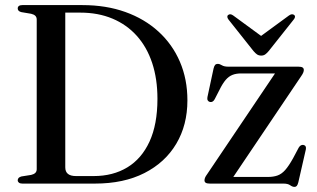

<svg xmlns="http://www.w3.org/2000/svg" viewBox="-20 -720 1242 753"><path d="M49.5 -13Q49.5 -24 64 -28L102 -34Q113 -36.5 118.5 -42Q124 -47.5 124 -56.5V-643Q124 -652.5 118.5 -658Q113 -663.5 102 -666L63.5 -672.5Q49.5 -676 49.5 -687Q49.5 -693 54 -696.5Q58.5 -700 67.5 -700H303.5Q396 -700 471.5 -673Q547 -646 601.5 -596.2Q656 -546.5 685.5 -478Q715 -409.5 715 -326.5Q715 -229.5 671.2 -156Q627.5 -82.5 546.2 -41.2Q465 0 352.5 0H67.5Q58.5 0 54 -3.8Q49.5 -7.5 49.5 -13ZM347.5 -29.5Q423 -29.5 479.2 -63.5Q535.5 -97.5 566.5 -165Q597.5 -232.5 597.5 -332.5Q597.5 -410.5 576.8 -473Q556 -535.5 516.5 -579.5Q477 -623.5 421 -647Q365 -670.5 294.5 -670.5H236V-63.5Q236 -46.5 246.5 -38Q257 -29.5 278 -29.5ZM1161 -421 885.5 -12 868.5 -26H1029.5Q1052.5 -26 1068.5 -31.8Q1084.5 -37.5 1098.5 -53.2Q1112.5 -69 1129.5 -99.5L1151.5 -141Q1155.5 -147.5 1160.2 -150Q1165 -152.5 1170 -151.5Q1176 -150.5 1178.5 -146Q1181 -141.5 1179.5 -134L1150 -5Q1147.5 5 1144 9Q1140.5 13 1135 13Q1127 13 1118 6.5Q1109 0 1091 0H803Q791.5 0 786.8 -3.2Q782 -6.5 782 -12.5Q782 -17.5 784.2 -23.2Q786.5 -29 792.5 -37L1067 -444.5L1083.5 -432H925.5Q906 -432 891.5 -426.2Q877 -420.5 865 -406.5Q853 -392.5 840.5 -367L822 -331Q818.5 -324.5 814 -321.8Q809.5 -319 803.5 -320Q797.5 -321.5 794.8 -326.2Q792 -331 793.5 -339L817.5 -451Q820 -461.5 823.8 -465.5Q827.5 -469.5 834 -469.5Q841.5 -469.5 850.2 -464Q859 -458.5 876 -458.5H1150.5Q1162 -458.5 1166.8 -455.2Q1171.5 -452 1171.5 -445.5Q1171.5 -441 1169.2 -435.2Q1167 -429.5 1161 -421ZM1024 -564.5 895 -659Q889 -663.5 883.8 -664Q878.5 -664.5 874.5 -661Q871.5 -659 871.5 -654.2Q871.5 -649.5 876 -643.5L974 -520Q981.5 -511 988.2 -506.5Q995 -502 1004.5 -502Q1013.5 -502 1020 -506.5Q1026.5 -511 1034 -520L1132 -643.5Q1137 -649.5 1137 -654.2Q1137 -659 1134 -661Q1130 -664.5 1124.5 -664Q1119 -663.5 1113 -659L984 -564.5Z"/></svg>

Font: Fraunces 60pt
Style: Regular
Weight: 400
Version: Version 1.000;[b76b70a41]